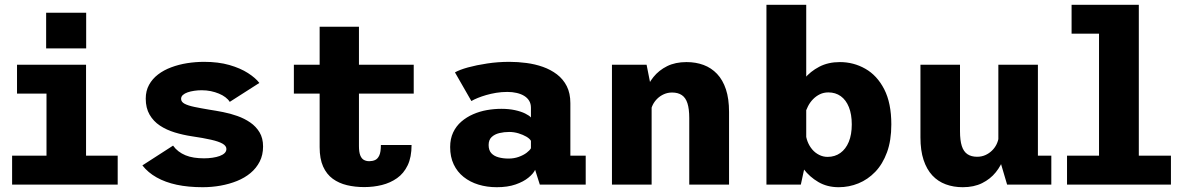

<svg xmlns="http://www.w3.org/2000/svg" viewBox="-20 -770 4940 801"><path d="M30.5 0V-120.5H174V-379.5H51V-500H339V-120.5H471V0ZM172.5 -717H339.5V-568H172.5Z M825.5 11Q765.5 11 717.5 0.8Q669.5 -9.5 633.5 -29.8Q597.5 -50 574 -80L702 -162.5Q711.5 -149 724.5 -139Q737.5 -129 753.8 -122.2Q770 -115.5 789.5 -112.5Q809 -109.5 831 -109.5Q849.5 -109.5 866.5 -112Q883.5 -114.5 896.5 -119.2Q909.5 -124 917 -131.2Q924.5 -138.5 924.5 -148.5Q924.5 -161.5 908.2 -170.8Q892 -180 860 -187.2Q828 -194.5 780 -201.5Q743.5 -207 709 -217.5Q674.5 -228 647.2 -246Q620 -264 604 -291.8Q588 -319.5 588 -358.5Q588 -391 601.8 -416Q615.5 -441 639.2 -459.2Q663 -477.5 694.5 -489.2Q726 -501 761 -506.5Q796 -512 831.5 -512Q891 -512 937 -498.8Q983 -485.5 1014.5 -465.2Q1046 -445 1062 -424L938.5 -345Q932 -355.5 920.5 -364.2Q909 -373 893.2 -379.5Q877.5 -386 859.5 -389.8Q841.5 -393.5 821.5 -393.5Q805.5 -393.5 790.2 -391.2Q775 -389 762.8 -384.8Q750.5 -380.5 743 -373.8Q735.5 -367 735.5 -357.5Q735.5 -345 750 -337.2Q764.5 -329.5 790.8 -324Q817 -318.5 853 -312.5Q879.5 -308.5 910.2 -302.5Q941 -296.5 970.5 -286Q1000 -275.5 1024 -259Q1048 -242.5 1062.8 -218Q1077.5 -193.5 1077.5 -159Q1077.5 -123.5 1063.5 -96Q1049.5 -68.5 1025.2 -48.2Q1001 -28 968.8 -15Q936.5 -2 900 4.5Q863.5 11 825.5 11Z M1313.5 -156V-658.5H1477.5V-160.5Q1477.5 -135.5 1483 -121.8Q1488.5 -108 1498.2 -102.8Q1508 -97.5 1520.5 -97.5Q1533.5 -97.5 1544.5 -102.2Q1555.5 -107 1562.2 -121.2Q1569 -135.5 1569 -165H1697Q1697 -114.5 1680.8 -80.5Q1664.5 -46.5 1636.5 -26.8Q1608.5 -7 1573.2 1.8Q1538 10.5 1499.5 10.5Q1461 10.5 1427.5 2.5Q1394 -5.5 1368.2 -24.2Q1342.5 -43 1328 -75.2Q1313.5 -107.5 1313.5 -156ZM1206 -379.5V-500H1706V-379.5Z M2052.5 11Q2011.5 11 1976.2 0.2Q1941 -10.5 1914.2 -31.8Q1887.5 -53 1872.8 -84.2Q1858 -115.5 1858 -156.5Q1858 -191 1870.5 -217.5Q1883 -244 1904.8 -262.8Q1926.5 -281.5 1954 -293.5Q1981.5 -305.5 2011.8 -310.8Q2042 -316 2071.5 -316Q2103 -316 2128.2 -310.5Q2153.5 -305 2170.8 -296.5Q2188 -288 2195 -280V-320.5Q2195 -337 2187.8 -349.2Q2180.5 -361.5 2167.2 -369.8Q2154 -378 2136 -382.2Q2118 -386.5 2097 -386.5Q2072.5 -386.5 2050 -382.8Q2027.5 -379 2008.5 -373.5Q1989.5 -368 1973.5 -361.5Q1957.5 -355 1946.5 -348.5L1878 -468Q1897 -479 1932.5 -488.8Q1968 -498.5 2012.8 -505.2Q2057.5 -512 2105.5 -512Q2140.5 -512 2176.5 -507.2Q2212.5 -502.5 2245 -491Q2277.5 -479.5 2303.5 -459.8Q2329.5 -440 2344.5 -410.5Q2359.5 -381 2359.5 -339.5V-120.5H2423.5V0H2232L2212.5 -61.5Q2205 -45.5 2184.5 -28.8Q2164 -12 2131 -0.5Q2098 11 2052.5 11ZM2101.5 -108.5Q2124.5 -108.5 2144 -115.5Q2163.5 -122.5 2176.8 -132.5Q2190 -142.5 2195 -151.5V-182.5Q2190 -191.5 2176 -199.8Q2162 -208 2143 -213.8Q2124 -219.5 2104 -219.5Q2083 -219.5 2063.2 -214.8Q2043.5 -210 2031 -198.2Q2018.5 -186.5 2018.5 -165Q2018.5 -143.5 2029.5 -131.2Q2040.5 -119 2059.5 -113.8Q2078.5 -108.5 2101.5 -108.5Z M2533 0V-500H2677.5L2698.5 -393.5V0ZM2855.5 0V-277.5Q2855.5 -315.5 2848 -339Q2840.5 -362.5 2824.5 -373.2Q2808.5 -384 2784 -384Q2765.5 -384 2749.8 -377Q2734 -370 2722 -358.2Q2710 -346.5 2703 -332Q2696 -317.5 2694 -302L2661.5 -320Q2661.5 -353.5 2672.5 -387Q2683.5 -420.5 2706.2 -448.8Q2729 -477 2763.2 -494Q2797.5 -511 2844 -511Q2883 -511 2915.2 -499Q2947.5 -487 2971.5 -461.8Q2995.5 -436.5 3008.5 -397.2Q3021.5 -358 3021.5 -303V0Z M3177.5 0V-750H3343.5V-104L3321 0ZM3479 11Q3431 11 3394.2 -10.5Q3357.5 -32 3332.5 -65Q3307.5 -98 3294.8 -133.8Q3282 -169.5 3282 -198L3341 -218.5Q3342 -198 3349.2 -179.2Q3356.5 -160.5 3368.8 -146.2Q3381 -132 3397.5 -123.8Q3414 -115.5 3432.5 -115.5Q3463 -115.5 3485.8 -131.8Q3508.5 -148 3521 -178.2Q3533.5 -208.5 3533.5 -251Q3533.5 -293 3521.5 -323Q3509.5 -353 3487.5 -368.8Q3465.5 -384.5 3436 -384.5Q3416.5 -384.5 3400.5 -376.8Q3384.5 -369 3372 -356.2Q3359.5 -343.5 3351 -327Q3342.5 -310.5 3338 -293.5L3284.5 -314.5Q3284.5 -343 3297.2 -376.8Q3310 -410.5 3335.2 -441.2Q3360.5 -472 3397.8 -491.5Q3435 -511 3484 -511Q3541 -511 3590 -483.2Q3639 -455.5 3668.8 -397.8Q3698.5 -340 3698.5 -251Q3698.5 -184 3680.5 -134.8Q3662.5 -85.5 3631.5 -53.2Q3600.5 -21 3561.2 -5Q3522 11 3479 11Z M3996.5 11Q3958 11 3925.5 -1Q3893 -13 3869.5 -38.2Q3846 -63.5 3833 -102.8Q3820 -142 3820 -197V-500H3985V-222.5Q3985 -184.5 3992.5 -161Q4000 -137.5 4016 -126.8Q4032 -116 4056.5 -116Q4075 -116 4090.8 -123Q4106.5 -130 4118.5 -141.8Q4130.5 -153.5 4137.5 -168Q4144.5 -182.5 4146.5 -198L4179 -180Q4179 -146.5 4168 -113Q4157 -79.5 4134.2 -51.2Q4111.5 -23 4077.2 -6Q4043 11 3996.5 11ZM4181.5 0 4145 -123.5V-500H4310V-88L4286 -120.5H4366V0Z M4431.5 0V-120.5H4565V-629.5H4450.5V-750H4731V-120.5H4865V0Z"/></svg>

Font: Trispace Thin
Style: Bold
Weight: 700
Version: Version 1.210